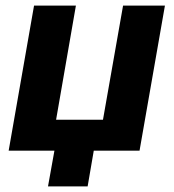

<svg xmlns="http://www.w3.org/2000/svg" viewBox="-20 -540 622 688"><path d="M102 -520 11 0H175L152 128H294L316 0H480L571 -520H421L349 -111H181L252 -520Z"/></svg>

Font: Fixel Text 20240404
Style: Bold Italic
Weight: 700
Width: 4
Italic angle: -10°
Designer: AlfaBravo + MacPaw
Foundry: Kyrylo Tkachov, Marchela Mozhyna, Serhii Makarenko, Maria Weinstein, Zakhar Kryvoshyya
Version: Version 1.211;Glyphs 3.2 (3225)